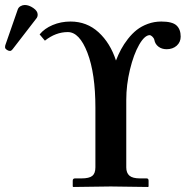

<svg xmlns="http://www.w3.org/2000/svg" viewBox="-51 -744 740 765"><path d="M47.9 -724.1Q64 -724.1 81.5 -712.2Q99.1 -700.2 99.1 -686Q99.1 -676.8 94.2 -670.9L0 -548.8Q-5.9 -541 -11.2 -541Q-17.6 -541 -24.2 -545.7Q-30.8 -550.3 -30.8 -555.2Q-30.8 -561 -29.8 -564L20 -707Q22.9 -714.8 31 -719.5Q39.1 -724.1 47.9 -724.1ZM329.1 -77.1V-314.9Q329.1 -451.2 297.4 -533.7Q265.6 -616.2 219.2 -616.2Q170.9 -616.2 127.9 -582L106.9 -606.9Q126 -630.4 158.9 -644.3Q191.9 -658.2 230 -658.2Q294.9 -658.2 341.6 -615.5Q388.2 -572.8 411.1 -502.9Q420.4 -526.9 431.4 -547.4Q442.4 -567.9 458.7 -588.9Q475.1 -609.9 493.9 -624.8Q512.7 -639.6 538.1 -648.9Q563.5 -658.2 591.8 -658.2Q635.3 -658.2 652.1 -642.8Q668.9 -627.4 668.9 -598.1Q668.9 -576.2 653.1 -562Q637.2 -547.9 612.8 -547.9Q593.8 -547.9 580.3 -558.1Q566.9 -568.4 564 -585Q562 -592.8 555.7 -598.4Q549.3 -604 545.9 -604Q525.4 -604 503.4 -565.7Q481.4 -527.3 466.8 -466.6Q452.1 -405.8 452.1 -346.2V-77.1Q452.1 -55.2 464.6 -44.2Q477.1 -33.2 506.8 -33.2H533.2Q541 -33.2 541 -23.9V-1L539.1 1Q425.3 -1 390.1 -1L241.2 1L238.8 -1V-23.9Q238.8 -33.2 248 -33.2H273.9Q304.2 -33.2 316.7 -43.2Q329.1 -53.2 329.1 -77.1Z"/></svg>

Font: Linux Libertine G
Style: Semibold
Weight: 600
Designer: Philipp H. Poll
Foundry: Philipp H. Poll
Version: Version 5.1.1